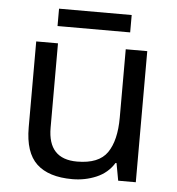

<svg xmlns="http://www.w3.org/2000/svg" viewBox="-50 -724 719 782"><g transform="rotate(5 309.0 -333.5)"><path d="M79 -185V-536H168V-191Q168 -63 287 -63Q376 -63 410.5 -113Q445 -163 445 -257V-536H533V0H461L448 -71H444Q418 -29 372 -9.5Q326 10 274 10Q177 10 128 -36Q79 -82 79 -185ZM457 -677V-606H160V-677Z"/></g></svg>

Font: BC Sans
Style: Regular
Weight: 400
Designer: Monotype Design Team
Province of B.C.
Foundry: Monotype Imaging Inc.
Version: Version 2.000;GOOG;noto-source:20170915:90ef993387c0